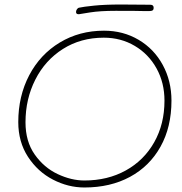

<svg xmlns="http://www.w3.org/2000/svg" viewBox="-20 -841 806 851"><path d="M61 -300Q61 -415 109.5 -507.5Q158 -600 245 -652.5Q332 -705 441 -705Q526 -705 594.5 -664.5Q663 -624 701.5 -553Q740 -482 740 -395Q740 -278 691.5 -191Q643 -104 556 -57Q469 -10 354 -10Q282 -10 214.5 -45Q147 -80 104 -146Q61 -212 61 -300ZM709 -395Q709 -474 674 -537.5Q639 -601 577.5 -637.5Q516 -674 440 -674Q338 -674 259 -624Q180 -574 136.5 -488Q93 -402 93 -299Q93 -214 134 -156Q175 -98 235.5 -69.5Q296 -41 354 -41Q457 -41 537.5 -85.5Q618 -130 663.5 -210.5Q709 -291 709 -395ZM328 -778Q317 -778 317 -788Q317 -794 321 -800Q325 -806 331 -807Q348 -811 396.5 -816Q445 -821 515 -821L646 -820Q661 -820 661 -807Q661 -798 656.5 -795Q652 -792 642 -792H616Q592 -793 493 -793Q424 -793 379.5 -786Q335 -779 330 -778Z"/></svg>

Font: Mali ExtraLight
Style: Italic
Weight: 275
Italic angle: -10°
Version: Version 1.000; ttfautohint (v1.6)